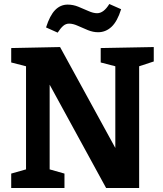

<svg xmlns="http://www.w3.org/2000/svg" viewBox="-20 -939 812 959"><path d="M483 -699 748 -704V-632L675 -608V0H510L228 -516V-93L302 -72V0H36V-72L110 -93V-608L36 -627V-699L280 -704L556 -200V-608L483 -627ZM268 -776 210 -802Q229 -862 255.5 -889Q282 -916 318 -916Q345 -916 371 -905.5Q397 -895 421.5 -884Q446 -873 465 -873Q498 -873 526 -919L585 -893Q566 -832 537 -805Q508 -778 470 -778Q445 -778 419 -788.5Q393 -799 369 -810Q345 -821 325 -821Q309 -821 296 -810Q283 -799 268 -776Z"/></svg>

Font: Bitter
Style: Bold
Weight: 700
Designer: Sol Matas, and Bitter project Authors
Foundry: Sol Matas
Version: Version 2.001